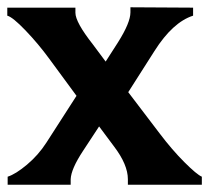

<svg xmlns="http://www.w3.org/2000/svg" viewBox="-21 -507 574 527"><path d="M533 0H330V-15Q330 -55 292 -105L251 -160L207 -93Q174 -43 173 -15V0H0V-22Q22 -29 53 -55Q84 -81 106 -115L189 -244L114 -346Q84 -387 49 -423.5Q14 -460 -1 -464V-486H186V-472Q186 -446 234 -385L269 -338L303 -391Q337 -445 337 -473V-487L509 -486V-464Q453 -446 403 -367L331 -254L417 -141Q451 -96 485 -62Q519 -28 533 -22Z"/></svg>

Font: Asul
Style: Bold
Weight: 700
Designer: Mariela Monsalve
Foundry: Mariela Monsalve
Version: Version 1.002